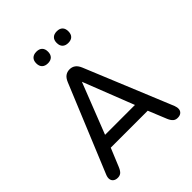

<svg xmlns="http://www.w3.org/2000/svg" viewBox="-248 -1038 1186 1186"><g transform="rotate(-45 345.0 -445.5)"><path d="M45.9 -57.6 281.9 -629.2Q292.7 -655 308.6 -666.1Q324.5 -677.3 345.8 -677.3Q366.4 -677.3 382.3 -666.1Q398.2 -655 409.1 -629.2L644.4 -57.6Q650.8 -40.5 649.6 -26.3Q648.4 -12.1 638.5 -3Q628.7 6.1 612.3 7.3Q590.9 9.1 577.8 -1.6Q564.8 -12.4 555.4 -35L496.1 -180.2L544.1 -155H146.7L193.8 -180.2L133.9 -35Q123.1 -9.3 110.5 -0.3Q97.8 8.7 79.6 7.6Q63.3 6.9 52.6 -1.7Q41.9 -10.3 40 -24.7Q38.1 -39 45.9 -57.6ZM206 -213.8 179.2 -236H509.7L484.3 -213.8L345.2 -568.9ZM404.6 -848.6Q404.6 -873.2 418 -886.2Q431.4 -899.3 456 -899.3Q480.6 -899.3 493.6 -886.2Q506.7 -873.2 506.7 -848.6Q506.7 -824 493.7 -810.8Q480.7 -797.6 456.2 -797.6Q431.4 -797.6 418 -810.8Q404.6 -824 404.6 -848.6ZM226.1 -848.6Q226.1 -873.2 239.7 -886.2Q253.4 -899.3 277.6 -899.3Q302.4 -899.3 315.6 -886.2Q328.8 -873.2 328.8 -848.6Q328.8 -824 315.6 -810.8Q302.4 -797.6 277.6 -797.6Q253.4 -797.6 239.7 -810.8Q226.1 -824 226.1 -848.6Z"/></g></svg>

Font: SN Pro Thin
Style: Regular
Weight: 200
Designer: Tobias Whetton
Foundry: Supernotes
Version: Version 1.003;Glyphs 3.3 (3324)